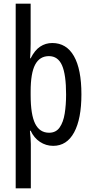

<svg xmlns="http://www.w3.org/2000/svg" viewBox="-20 -780 502 1040"><path d="M421 -269Q421 -136 381.5 -63Q342 10 268 10Q229 10 196.5 -11.5Q164 -33 146 -72H142Q144 -51 145.5 -33Q147 -15 147 0V240H65V-760H146V-544Q146 -505 143 -464H146Q168 -508 197.5 -527.5Q227 -547 263 -547Q340 -547 380.5 -476Q421 -405 421 -269ZM338 -268Q338 -376 316 -426Q294 -476 245 -476Q195 -476 170.5 -430Q146 -384 146 -285V-265Q146 -159 170.5 -110Q195 -61 246 -61Q283 -61 303 -89.5Q323 -118 330.5 -165Q338 -212 338 -268Z"/></svg>

Font: Noto Sans Bengali ExtraCondensed
Style: Regular
Weight: 400
Width: 2
Designer: Jelle Bosma - Monotype Design Team
Foundry: Monotype Imaging Inc.
Version: Version 2.003; ttfautohint (v1.8.4.7-5d5b)